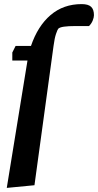

<svg xmlns="http://www.w3.org/2000/svg" viewBox="-20 -731 478 936"><path d="M13 185 114 -436H40V-475L56 -507H131Q164 -604 226.5 -657.5Q289 -711 378 -711Q410 -711 424 -698Q438 -685 438 -657Q438 -646 432 -631Q426 -616 414 -604H347Q313 -604 292 -601Q271 -598 264 -591Q260 -586 253 -565.5Q246 -545 241 -507L148 172Z"/></svg>

Font: Faustina
Style: Bold Italic
Weight: 700
Italic angle: -8°
Designer: Alfonso Garcia
Foundry: http://www.omnibus-type.com
Version: Version 1.200